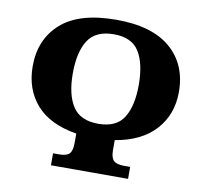

<svg xmlns="http://www.w3.org/2000/svg" viewBox="-80 -812 964 900"><g transform="rotate(10 402.0 -362.5)"><path d="M219 0V-57H248Q283 -57 296.5 -71Q310 -85 310 -120V-167Q181 -188 117.5 -261Q54 -334 54 -443Q54 -571 140.5 -648Q227 -725 404 -725Q574 -725 662 -649Q750 -573 750 -442Q750 -335 684 -262Q618 -189 493 -168V-120Q493 -85 507 -71Q521 -57 556 -57H586V0ZM403 -230Q489 -230 524 -286Q559 -342 559 -442Q559 -544 524 -600Q489 -656 404 -656Q317 -656 281 -600Q245 -544 245 -442Q245 -342 281 -286Q317 -230 403 -230Z"/></g></svg>

Font: Noto Serif ExtraBold
Style: Regular
Weight: 800
Designer: Monotype Design Team
Foundry: Monotype Imaging Inc.
Version: Version 2.014